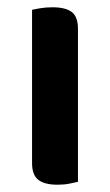

<svg xmlns="http://www.w3.org/2000/svg" viewBox="-20 -500 302 527"><path d="M194 -1Q186 1 171 4Q156 7 138 7Q102 7 85 -6.5Q68 -20 68 -52V-473Q76 -475 91 -477.5Q106 -480 124 -480Q160 -480 177 -467Q194 -454 194 -421V-1Z"/></svg>

Font: Baloo Da 2 SemiBold
Style: Regular
Weight: 600
Designer: Noopur Datye, Sulekha Rajkumar and Ek Type
Foundry: Ek Type
Version: Version 1.640;hotconv 1.0.111;makeotfexe 2.5.65597; ttfautoh